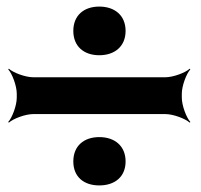

<svg xmlns="http://www.w3.org/2000/svg" viewBox="-20 -626 610 584"><path d="M533 -329V-341C533 -365 547 -402 559 -415L557 -417C544 -405 507 -391 483 -391H81C57 -391 20 -405 7 -417L5 -415C17 -402 31 -365 31 -341V-329C31 -305 17 -268 5 -255L7 -253C20 -265 57 -279 81 -279H483C507 -279 544 -265 557 -253L559 -255C547 -268 533 -305 533 -329ZM282 -458C329 -458 362 -485 362 -532C362 -579 329 -606 282 -606C235 -606 203 -579 203 -532C203 -485 235 -458 282 -458ZM282 -62C329 -62 362 -88 362 -135C362 -182 329 -209 282 -209C235 -209 203 -182 203 -135C203 -88 235 -62 282 -62Z"/></svg>

Font: Asimov
Style: Edge
Weight: 500
Designer: Google
Version: Version 2.000980: 2014